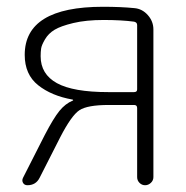

<svg xmlns="http://www.w3.org/2000/svg" viewBox="-20 -547 548 567"><path d="M100 -381Q100 -328 148 -301.5Q196 -275 300 -275H376Q385 -275 385 -283V-473Q385 -481 376 -483Q339 -488 286 -488Q234 -488 196.5 -479Q159 -470 141 -459Q123 -448 113 -431Q103 -414 101.5 -404Q100 -394 100 -381ZM61 0Q52 0 48 -7Q44 -14 48 -22L112 -148Q138 -198 155.5 -219.5Q173 -241 195 -250Q196 -250 196 -251Q196 -253 194 -253Q132 -264 92.5 -295.5Q53 -327 53 -385Q53 -527 284 -527Q337 -527 377 -523Q400 -521 416.5 -502.5Q433 -484 433 -460V-24Q433 -14 425.5 -7Q418 0 408.5 0Q399 0 392 -7Q385 -14 385 -24V-228Q385 -237 376 -237H301Q238 -237 214.5 -221.5Q191 -206 158 -142L97 -22Q86 0 61 0Z"/></svg>

Font: Rounded Mplus 1c Light
Style: Regular
Weight: 300
Version: Version 1.059.20150529